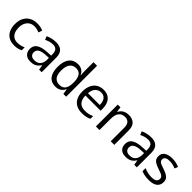

<svg xmlns="http://www.w3.org/2000/svg" viewBox="266 -2043 3335 3335"><g transform="rotate(45 1933.5 -375.0)"><path d="M308 10Q224 10 167 -23.5Q110 -57 81.5 -119Q53 -181 53 -266Q53 -354 87 -417Q121 -480 181.5 -513.5Q242 -547 324 -547Q366 -547 401.5 -539.5Q437 -532 469 -517L445 -448Q413 -463 383.5 -469.5Q354 -476 324 -476Q268 -476 227.5 -450Q187 -424 164.5 -377Q142 -330 142 -266Q142 -206 161 -160Q180 -114 218 -88.5Q256 -63 314 -63Q352 -63 389.5 -72Q427 -81 459 -97V-25Q431 -10 393 0Q355 10 308 10Z M788 -547Q879 -547 926.5 -499.5Q974 -452 974 -355V0H911L895 -92H892Q874 -62 849.5 -39Q825 -16 790 -3Q755 10 704 10Q652 10 616 -8.5Q580 -27 560.5 -61Q541 -95 541 -144Q541 -227 605.5 -267.5Q670 -308 787 -315L886 -320V-349Q886 -420 858 -450.5Q830 -481 775 -481Q738 -481 699.5 -471Q661 -461 618 -440L592 -504Q635 -524 683.5 -535.5Q732 -547 788 -547ZM807 -261Q724 -257 677.5 -230Q631 -203 631 -148Q631 -105 658 -80.5Q685 -56 734 -56Q810 -56 848 -100Q886 -144 887 -214V-265Z M1316 10Q1213 10 1158 -60Q1103 -130 1103 -262Q1103 -401 1161.5 -474Q1220 -547 1324 -547Q1368 -547 1400 -533Q1432 -519 1454.5 -494.5Q1477 -470 1489 -440H1492Q1489 -469 1488 -502.5Q1487 -536 1487 -569V-760H1575V0H1507L1491 -97H1487Q1475 -68 1452.5 -44Q1430 -20 1397 -5Q1364 10 1316 10ZM1345 -62Q1425 -62 1459 -114Q1493 -166 1493 -262V-269Q1493 -368 1458.5 -421Q1424 -474 1350 -474Q1275 -474 1233.5 -421.5Q1192 -369 1192 -261Q1192 -160 1230.5 -111Q1269 -62 1345 -62Z M1954 -547Q2026 -547 2074.5 -516Q2123 -485 2147 -429.5Q2171 -374 2171 -298V-251H1798Q1798 -159 1843 -108Q1888 -57 1975 -57Q2024 -57 2061.5 -65Q2099 -73 2145 -94V-26Q2107 -8 2065 1Q2023 10 1966 10Q1883 10 1825.5 -23Q1768 -56 1738.5 -117.5Q1709 -179 1709 -264Q1709 -349 1737.5 -412.5Q1766 -476 1820.5 -511.5Q1875 -547 1954 -547ZM1956 -483Q1891 -483 1849 -440Q1807 -397 1800 -311H2090Q2090 -362 2075.5 -400.5Q2061 -439 2031 -461Q2001 -483 1956 -483Z M2573 -547Q2659 -547 2708.5 -500Q2758 -453 2758 -351V0H2670V-329Q2670 -405 2638.5 -440.5Q2607 -476 2549 -476Q2475 -476 2434.5 -427Q2394 -378 2394 -280V0H2306V-537H2373L2385 -441H2389Q2404 -470 2427.5 -494Q2451 -518 2487 -532.5Q2523 -547 2573 -547Z M3125 -547Q3216 -547 3263.5 -499.5Q3311 -452 3311 -355V0H3248L3232 -92H3229Q3211 -62 3186.5 -39Q3162 -16 3127 -3Q3092 10 3041 10Q2989 10 2953 -8.5Q2917 -27 2897.5 -61Q2878 -95 2878 -144Q2878 -227 2942.5 -267.5Q3007 -308 3124 -315L3223 -320V-349Q3223 -420 3195 -450.5Q3167 -481 3112 -481Q3075 -481 3036.5 -471Q2998 -461 2955 -440L2929 -504Q2972 -524 3020.5 -535.5Q3069 -547 3125 -547ZM3144 -261Q3061 -257 3014.5 -230Q2968 -203 2968 -148Q2968 -105 2995 -80.5Q3022 -56 3071 -56Q3147 -56 3185 -100Q3223 -144 3224 -214V-265Z M3823 -148Q3823 -101 3800.5 -65Q3778 -29 3731 -9.5Q3684 10 3611 10Q3555 10 3509.5 1Q3464 -8 3428 -23V-99Q3472 -78 3520 -68Q3568 -58 3608 -58Q3677 -58 3707.5 -80.5Q3738 -103 3738 -143Q3738 -172 3721 -190Q3704 -208 3671.5 -221Q3639 -234 3594 -249Q3548 -265 3512.5 -282.5Q3477 -300 3457.5 -328.5Q3438 -357 3438 -404Q3438 -474 3492 -510.5Q3546 -547 3637 -547Q3687 -547 3730.5 -537.5Q3774 -528 3813 -511L3787 -449Q3754 -465 3713 -474Q3672 -483 3637 -483Q3584 -483 3553.5 -464.5Q3523 -446 3523 -409Q3523 -379 3539 -362.5Q3555 -346 3585.5 -335Q3616 -324 3658 -309Q3704 -293 3741.5 -274.5Q3779 -256 3801 -227Q3823 -198 3823 -148Z"/></g></svg>

Font: Noto Sans Hebrew Thin
Style: Regular
Weight: 400
Version: Version 3.001